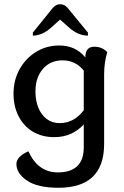

<svg xmlns="http://www.w3.org/2000/svg" viewBox="-20 -638 584 902"><path d="M260.3 -59.6Q327.6 -59.6 373.5 -120.1V-306.2Q335.4 -354.5 273.4 -354.5Q216.3 -354.5 181.4 -314Q146.5 -273.4 146.5 -208.5Q146.5 -166 159.9 -132.6Q173.3 -99.1 199 -79.3Q224.6 -59.6 260.3 -59.6ZM254.4 244.1Q156.7 244.1 106.9 210.4Q57.1 176.8 57.1 132.3Q57.1 98.1 113.3 72.8Q158.7 171.9 251.5 171.9Q373.5 171.9 373.5 54.2V-53.2Q317.4 6.3 235.4 6.3Q176.8 6.3 133.8 -19.8Q90.8 -45.9 67.1 -92.3Q43.5 -138.7 43.5 -197.8Q43.5 -262.2 72.5 -313.7Q101.6 -365.2 150.4 -394.8Q199.2 -424.3 258.3 -424.3Q335.4 -424.3 380.9 -368.2Q380.9 -418.5 422.9 -418.5Q460 -418.5 483.9 -393.1Q469.2 -343.8 469.2 -289.6V38.1Q469.2 244.1 254.4 244.1ZM393.1 -470.7Q347.2 -470.7 304.7 -508.3L262.2 -545.9L220.2 -508.3Q178.2 -470.7 134.3 -470.7V-484.9L226.6 -599.1Q242.2 -618.2 262.7 -618.2Q283.7 -618.2 298.8 -599.6L393.1 -484.9Z"/></svg>

Font: Bainsley
Style: Regular
Weight: 400
Designer: Paul James MIller
Foundry: High-Logic / Made with FontCreator
Version: Version 1.411;March 28, 2021;FontCreator 13.0.0.2683 64-bit